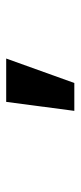

<svg xmlns="http://www.w3.org/2000/svg" viewBox="160 -1030 260 620"><g transform="rotate(-90 290.0 -720.0)"><path d="M411 -830H271L242 -610H332Z"/></g></svg>

Font: CommitMono-dimboump
Style: Bold
Weight: 700
Monospace: yes
Designer: Eigil Nikolajsen
Foundry: Eigil Nikolajsen
Version: Version 1.143